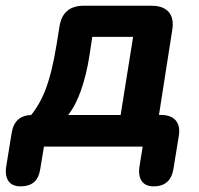

<svg xmlns="http://www.w3.org/2000/svg" viewBox="-46 -510 694 668"><path d="M-24 67.2 -5.4 -47.5Q4.4 -110.1 67.4 -110.1H97.1L46.1 -90.9Q86.6 -133.7 110.4 -193.2Q134.2 -252.7 150.5 -352.9L160.9 -417.6Q172.3 -490 244.9 -490H481.4Q522.3 -490 541.2 -467.9Q560.1 -445.7 553.2 -405L501.9 -77.2L474.2 -110.1H513.6Q549 -110.1 565.4 -91Q581.7 -72 576.1 -37.3L557.5 77.4Q547.7 138.4 488.3 138.4Q460 138.4 447 119.8Q434 101.1 439.6 67.2L450.4 0H106.9L94 78.2Q89.1 109.5 72.1 124Q55 138.4 25.6 138.4Q-3.5 138.4 -16.6 119.8Q-29.6 101.1 -24 67.2ZM373.7 -109.9 417.1 -381.7H275L265 -315.3Q254.9 -250.6 236.2 -196.8Q217.5 -143 191 -109.9Z"/></svg>

Font: SN Pro Thin
Style: Italic
Weight: 200
Italic angle: -9°
Designer: Tobias Whetton
Foundry: Supernotes
Version: Version 1.003;Glyphs 3.3 (3324)